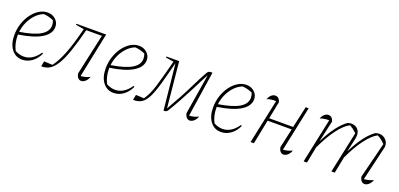

<svg xmlns="http://www.w3.org/2000/svg" viewBox="2 -1128 3695 1779"><g transform="rotate(20 1849.5 -239.0)"><path d="M189 7Q124 7 84.5 -45Q45 -97 45 -183Q45 -243 63 -297.5Q81 -352 112 -394Q143 -436 182.5 -460.5Q222 -485 266 -485Q313 -485 345 -455.5Q377 -426 377 -383Q377 -315 300.5 -268Q224 -221 75 -199Q75 -193 75 -187Q75 -151 83 -115.5Q91 -80 108 -48Q152 -25 194 -25Q280 -25 344 -118L354 -112Q328 -56 284.5 -24.5Q241 7 189 7ZM344 -386Q344 -410 334 -434Q288 -455 237 -459Q193 -442 159.5 -406.5Q126 -371 104.5 -324.5Q83 -278 77 -226Q215 -248 279.5 -287Q344 -326 344 -386Z M378 4 388 -48 471 -44Q514 -100 550 -189.5Q586 -279 622 -419L631 -454L549 -468L551 -478H843L752 -36Q800 -39 842 -60Q832 -31 812 -13Q792 5 771 5Q752 5 739 -10Q726 -25 722 -51L810 -453H656Q622 -320 591 -230.5Q560 -141 528 -89Q496 -37 459.5 -15.5Q423 6 378 4Z M1090 7Q1025 7 985.5 -45Q946 -97 946 -183Q946 -243 964 -297.5Q982 -352 1013 -394Q1044 -436 1083.5 -460.5Q1123 -485 1167 -485Q1214 -485 1246 -455.5Q1278 -426 1278 -383Q1278 -315 1201.5 -268Q1125 -221 976 -199Q976 -193 976 -187Q976 -151 984 -115.5Q992 -80 1009 -48Q1053 -25 1095 -25Q1181 -25 1245 -118L1255 -112Q1229 -56 1185.5 -24.5Q1142 7 1090 7ZM1245 -386Q1245 -410 1235 -434Q1189 -455 1138 -459Q1094 -442 1060.5 -406.5Q1027 -371 1005.5 -324.5Q984 -278 978 -226Q1116 -248 1180.5 -287Q1245 -326 1245 -386Z M1842 6Q1823 6 1809.5 -9Q1796 -24 1792 -50L1856 -442H1854Q1841 -419 1819 -375Q1797 -331 1767 -273Q1737 -215 1701.5 -149.5Q1666 -84 1626 -18Q1618 -5 1609.5 -1Q1601 3 1584 3L1538 -444H1536Q1503 -313 1478 -225.5Q1453 -138 1427 -86.5Q1401 -35 1367.5 -14Q1334 7 1284 5L1294 -47L1374 -43Q1415 -100 1442.5 -190.5Q1470 -281 1506 -419L1515 -455L1436 -468L1438 -478H1563L1607 -31H1609Q1698 -185 1752.5 -296.5Q1807 -408 1838 -461Q1847 -476 1855.5 -479.5Q1864 -483 1886 -483H1890L1822 -35Q1871 -37 1913 -59Q1903 -30 1883 -12Q1863 6 1842 6Z M2149 7Q2084 7 2044.5 -45Q2005 -97 2005 -183Q2005 -243 2023 -297.5Q2041 -352 2072 -394Q2103 -436 2142.5 -460.5Q2182 -485 2226 -485Q2273 -485 2305 -455.5Q2337 -426 2337 -383Q2337 -315 2260.5 -268Q2184 -221 2035 -199Q2035 -193 2035 -187Q2035 -151 2043 -115.5Q2051 -80 2068 -48Q2112 -25 2154 -25Q2240 -25 2304 -118L2314 -112Q2288 -56 2244.5 -24.5Q2201 7 2149 7ZM2304 -386Q2304 -410 2294 -434Q2248 -455 2197 -459Q2153 -442 2119.5 -406.5Q2086 -371 2064.5 -324.5Q2043 -278 2037 -226Q2175 -248 2239.5 -287Q2304 -326 2304 -386Z M2441 0 2534 -437Q2481 -439 2445 -424Q2454 -451 2472 -467Q2490 -483 2511 -483Q2548 -483 2562 -437L2528 -266H2764L2811 -478H2840L2747 -36Q2795 -39 2837 -60Q2827 -31 2807 -13Q2787 5 2766 5Q2747 5 2734 -10Q2721 -25 2717 -51L2759 -240H2522L2474 0Z M2964 0 3057 -438Q3010 -440 2968 -424Q2977 -450 2995.5 -466.5Q3014 -483 3034 -483Q3072 -483 3086 -437L3039 -227H3040Q3131 -410 3228 -475Q3242 -478 3249 -479Q3256 -480 3261 -480Q3301 -480 3324 -456Q3347 -432 3347 -393Q3347 -381 3344 -366L3313 -227H3314Q3405 -410 3502 -475Q3513 -477 3520.5 -478.5Q3528 -480 3534 -480Q3574 -480 3600 -454Q3626 -428 3626 -393Q3626 -388 3626 -383Q3626 -378 3624 -373L3545 -36Q3595 -40 3636 -60Q3626 -31 3606 -13Q3586 5 3565 5Q3546 5 3533 -10Q3520 -25 3516 -51L3604 -403Q3582 -425 3565.5 -437.5Q3549 -450 3528 -461Q3474 -434 3415 -355Q3356 -276 3303 -161L3271 0H3238L3325 -408Q3305 -427 3289.5 -438.5Q3274 -450 3254 -461Q3200 -434 3141 -355Q3082 -276 3029 -161L2997 0Z"/></g></svg>

Font: Piazzolla Thin
Style: Italic
Weight: 100
Italic angle: -11.3°
Designer: Juan Pablo del Peral
Foundry: Huerta Tipografica
Version: Version 1.330